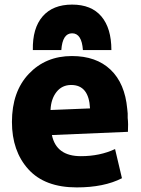

<svg xmlns="http://www.w3.org/2000/svg" viewBox="-20 -794 613 836"><path d="M32 -263Q32 -395 105.5 -472.5Q179 -550 293 -550Q399 -550 461.5 -490.5Q524 -431 534 -320Q537 -300 536 -280Q539 -255 537 -220L206 -206Q225 -114 332 -114Q415 -114 481 -145L511 -18Q433 22 314 22Q175 22 103.5 -57Q32 -136 32 -263ZM200 -315 372 -322Q367 -424 290 -424Q250 -424 226 -393.5Q202 -363 200 -315ZM465 -576H341Q336 -649 294 -649Q252 -649 247 -576H123Q121 -671 165.5 -722.5Q210 -774 294 -774Q378 -774 421.5 -722.5Q465 -671 465 -576Z"/></svg>

Font: Repo
Style: ExtraBold
Weight: 800
Designer: Stefan Peev
Foundry: Context Ltd
Version: Version 001.000